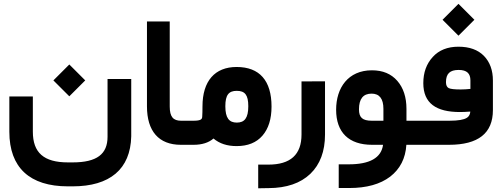

<svg xmlns="http://www.w3.org/2000/svg" viewBox="-20 -764 2650 1013"><path d="M672.4 -347.2H547.4V-42.5C547.4 48.8 491.7 92.8 363.3 92.8H338.4C210.9 92.8 153.3 41.5 153.3 -69.3V-254.9H29.3V-68.8C29.3 120.6 137.2 219.2 338.4 219.2H363.3C559.1 219.2 668.5 128.9 672.4 -44.9ZM345.7 -255.9 429.7 -339.8 345.7 -423.8 261.7 -339.8Z M956.5 0C960.4 0 963.4 -6.8 965.8 -21C967.8 -34.7 968.8 -48.3 968.8 -61.5V-66.9C968.8 -79.6 967.8 -92.8 965.3 -106.4C962.9 -120.1 960 -127 956.5 -127H935.5C894 -127 875.5 -147.5 875.5 -202.1V-631.3V-650.9H856H774.9H755.4V-631.3V-202.6C755.4 -72.3 817.4 0 934.1 0Z M950.7 -127C947.3 -127 944.3 -120.1 941.9 -106.4C939.5 -92.8 938.5 -79.6 938.5 -66.9V-61.5C938.5 -48.3 939.5 -34.7 941.4 -21C943.8 -6.8 946.8 0 950.7 0H1001C1045.9 0 1081.1 -11.2 1106.4 -33.2C1138.2 -6.3 1178.7 6.8 1228.5 6.8C1287.6 6.8 1333 -11.7 1364.7 -48.3C1396.5 -85 1412.6 -136.2 1412.6 -201.7C1412.6 -338.4 1349.6 -410.6 1228.5 -410.6C1113.8 -410.6 1048.3 -336.9 1048.3 -202.6C1048.3 -180.7 1047.9 -162.1 1046.9 -147.9C1045.9 -136.2 1042.5 -127 1000 -127ZM1290 -203.6C1290 -141.1 1270 -117.2 1229.5 -117.2C1189 -117.2 1168.9 -141.1 1168.9 -203.6C1168.9 -263.7 1187.5 -284.7 1229 -284.7C1272 -284.7 1290 -263.7 1290 -203.6Z M1361.8 104.5H1342.3V124V209.5V229.5L1362.3 229L1397 228.5C1492.2 228 1565.4 202.6 1617.2 153.3C1668.9 103.5 1694.8 34.2 1694.8 -54.2V-315.4V-335H1675.3L1590.3 -334.5H1570.8V-314.9V-54.2C1570.8 51.8 1512.7 104.5 1396 104.5Z M2173.8 0C2177.7 0 2180.7 -6.8 2183.1 -21C2185.1 -34.7 2186 -48.3 2186 -61.5V-66.9C2186 -79.6 2185.1 -92.8 2182.6 -106.4C2180.2 -120.1 2177.2 -127 2173.8 -127H2124.5V-189.5C2124.5 -251 2108.4 -300.3 2076.2 -337.4C2043.9 -374.5 1999.5 -393.1 1942.4 -393.1C1816.9 -393.1 1753.4 -300.8 1753.4 -185.1C1753.4 -65.4 1820.3 0 1942.9 0H2001C1991.7 68.8 1931.2 103 1819.8 103H1786.6H1767.1V122.6V208.5V228H1786.6H1822.8C1914.1 228 1985.8 208 2038.6 168C2090.8 127.4 2119.6 71.8 2124 0ZM1874 -187C1874 -242.2 1896 -270 1940.4 -270C1981.9 -270 2002.9 -243.2 2002.9 -189.9V-127H1942.4C1892.1 -127 1874 -144 1874 -187Z M2168.9 -127C2165.5 -127 2162.6 -120.1 2160.2 -106.4C2157.7 -92.8 2156.7 -79.6 2156.7 -66.9V-61.5C2156.7 -48.3 2157.7 -34.7 2159.7 -21C2162.1 -6.8 2165 0 2168.9 0H2348.6C2503.4 0 2580.6 -61 2580.6 -183.1V-338.9C2580.6 -393.1 2564.9 -436.5 2533.2 -469.2C2501.5 -501.5 2456.5 -517.6 2398.9 -517.6C2341.3 -517.6 2295.9 -499.5 2263.2 -463.4C2230 -427.2 2213.4 -381.3 2213.4 -325.2C2213.4 -219.2 2281.2 -172.9 2406.7 -172.9C2421.9 -172.9 2440.4 -173.8 2461.4 -175.3C2458.5 -149.9 2449.2 -127 2349.6 -127ZM2399.9 -395C2443.4 -395 2461.9 -376 2461.9 -340.3V-294.9C2443.8 -293 2426.8 -292 2410.6 -292C2377.9 -292 2356.4 -294.4 2347.2 -299.3C2337.9 -304.2 2333 -314.5 2333 -330.6C2333 -375 2353.5 -395 2399.9 -395ZM2398.9 -575.7 2482.9 -659.7 2398.9 -743.7 2314.9 -659.7Z"/></svg>

Font: Shabnam
Style: Bold
Weight: 700
Foundry: DejaVu fonts team - Redesigned by Saber Rastikerdar - Based on Vazir font
Version: Version 5.0.1